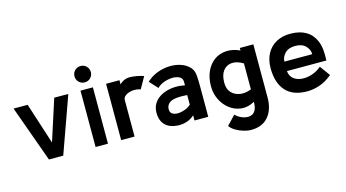

<svg xmlns="http://www.w3.org/2000/svg" viewBox="-95 -1073 2969 1646"><g transform="rotate(-15 1390.0 -250.0)"><path d="M526 -500 347 0H220L40 -500H165L283 -134L401 -500Z M689 -559Q658 -559 637 -580Q616 -601 616 -632Q616 -662 637 -683Q658 -704 689 -704Q719 -704 740 -683Q761 -662 761 -632Q761 -601 740 -580Q719 -559 689 -559ZM744 0H634V-500H744Z M861 0V-500H980V-463Q1019 -503 1073.5 -502Q1128 -501 1194 -480L1136 -377Q1098 -390 1061.5 -385Q1025 -380 1002 -363Q979 -346 980 -322V0Z M1368 5Q1292 1 1253 -38.5Q1214 -78 1214 -148Q1214 -199 1240 -235.5Q1266 -272 1309 -293Q1352 -314 1404.5 -319Q1457 -324 1511 -312V-343Q1511 -375 1485 -389Q1459 -403 1421.5 -402Q1384 -401 1346.5 -387.5Q1309 -374 1286 -349L1219 -422Q1257 -459 1309 -480Q1361 -501 1416.5 -504Q1472 -507 1521.5 -491Q1571 -475 1603 -439Q1628 -411 1631 -365Q1634 -319 1634 -264V0H1512V-46Q1481 -17 1443 -5.5Q1405 6 1368 5ZM1508 -141V-227Q1404 -235 1363.5 -214Q1323 -193 1323 -149Q1323 -121 1342.5 -108.5Q1362 -96 1391.5 -96.5Q1421 -97 1452.5 -108.5Q1484 -120 1508 -141Z M1962 204Q1929 204 1892 192.5Q1855 181 1824 162Q1793 143 1778 120L1854 40Q1880 66 1914 79Q1948 92 1979 87.5Q2010 83 2026 58Q2037 42 2041 21Q2045 0 2045 -23Q1985 10 1928 4Q1871 -2 1825 -36.5Q1779 -71 1751.5 -126Q1724 -181 1724 -246Q1724 -321 1750 -377.5Q1776 -434 1821 -466.5Q1866 -499 1924.5 -503Q1983 -507 2048 -478V-500H2168V-28Q2168 78 2114.5 141Q2061 204 1962 204ZM1842 -246Q1842 -189 1872.5 -157Q1903 -125 1950.5 -118.5Q1998 -112 2048 -133V-363Q1992 -397 1945 -392.5Q1898 -388 1870 -350.5Q1842 -313 1842 -246Z M2737 -204H2387Q2391 -159 2421 -135Q2451 -111 2495 -107.5Q2539 -104 2585.5 -119.5Q2632 -135 2669 -167L2735 -76Q2680 -30 2623.5 -10.5Q2567 9 2512 9Q2385 9 2321.5 -62Q2258 -133 2258 -263Q2258 -337 2287.5 -392Q2317 -447 2371.5 -477Q2426 -507 2500 -506Q2662 -504 2716 -379Q2731 -343 2735.5 -300Q2740 -257 2737 -204ZM2511 -394Q2450 -394 2418.5 -361Q2387 -328 2387 -288H2634Q2634 -329 2602.5 -361.5Q2571 -394 2511 -394Z"/></g></svg>

Font: Kulim Park
Style: Bold
Weight: 700
Designer: Noponies / Dale Sattler
Foundry: Noponies
Version: Version 1.000; ttfautohint (v1.8.3)